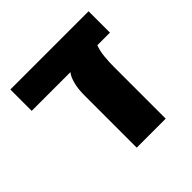

<svg xmlns="http://www.w3.org/2000/svg" viewBox="-153 -716 852 852"><g transform="rotate(-45 273.0 -289.5)"><path d="M239 0V-328Q239 -369 247 -399Q255 -429 268 -445H25V-579H516V-445H437Q427 -420 424 -387.5Q421 -355 421 -328V0Z"/></g></svg>

Font: Assistant ExtraBold
Style: Regular
Weight: 800
Designer: Hebrew By Ben Nathan, Latin by Paul Hunt
Version: Version 3.000